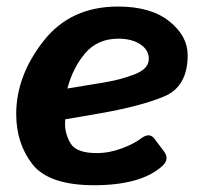

<svg xmlns="http://www.w3.org/2000/svg" viewBox="-20 -542 602 572"><path d="M28.3 -202.6Q28.3 -315.4 108.9 -418.9Q189.5 -522.5 331.5 -522.5Q429.7 -522.5 484.4 -478.5Q539.1 -434.6 539.1 -377.9Q539.1 -284.2 469.5 -254.9Q399.9 -225.6 276.4 -204.1L174.3 -186.5Q173.8 -180.2 173.8 -172.9Q173.8 -141.6 190.9 -113.8Q208 -85.9 269.5 -85.9Q304.7 -85.9 341.3 -99.4Q377.9 -112.8 399.9 -129.4Q425.3 -148.4 439.5 -129.4L468.3 -91.3Q485.8 -68.4 464.4 -48.3Q432.6 -19 381.3 -4.6Q330.1 9.8 260.7 9.8Q126 9.8 77.1 -52.2Q28.3 -114.3 28.3 -202.6ZM180.7 -278.3 287.6 -295.9Q338.9 -304.2 381.1 -320.6Q423.3 -336.9 423.3 -366.7Q423.3 -393.6 397.7 -410.2Q372.1 -426.8 333 -426.8Q271 -426.8 234.1 -383.8Q197.3 -340.8 180.7 -278.3Z"/></svg>

Font: Istok
Style: Bold Italic
Weight: 700
Italic angle: -13°
Designer: Andrey V. Panov
Foundry: Andrey V. Panov
Version: Version 1.0.3